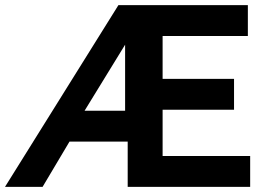

<svg xmlns="http://www.w3.org/2000/svg" viewBox="-45 -730 1031 750"><path d="M417.6 -710H923.2V-589.4H590.2V-421.8H869.2V-301.3H590.2V-120.6H932.2V0H453.8V-176.9H226.5L121.3 0H-25.5ZM443.7 -297.5V-555.4L285.4 -297.5Z"/></svg>

Font: Raleway Thin
Style: Regular
Weight: 100
Designer: Matt McInerney, Pablo Impallari, Rodrigo Fuenzalida
Foundry: Matt McInerney, Pablo Impallari, Rodrigo Fuenzalida
Version: Version 4.026